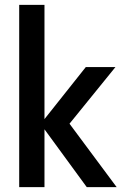

<svg xmlns="http://www.w3.org/2000/svg" viewBox="-20 -770 504 790"><path d="M59 -750H163V-280L333 -494H455L266 -261L460 0H337L163 -238V0H59Z"/></svg>

Font: Cabin Medium
Style: Regular
Weight: 500
Designer: Pablo Impallari
Foundry: Pablo Impallari. http://www.impallari.com Igino Marini. http://www.ikern.com
Version: Version 2.001